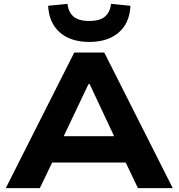

<svg xmlns="http://www.w3.org/2000/svg" viewBox="-20 -978 928 998"><path d="M10 0 366 -705H522L878 0H697L604 -195L677 -133H208L281 -195L187 0ZM440 -541 294 -234 263 -270H622L590 -234L446 -541ZM444 -760Q348 -760 291.5 -809Q235 -858 230 -948L331 -958Q335 -916 361.5 -892.5Q388 -869 443 -869Q500 -869 526.5 -892.5Q553 -916 557 -958L658 -948Q654 -858 597 -809Q540 -760 444 -760Z"/></svg>

Font: Nunito Sans 7pt SemiExpanded ExtraBold
Style: Regular
Weight: 800
Width: 6
Designer: Vernon Adams
Foundry: Vernon Adams
Version: Version 3.101;gftools[0.9.27]